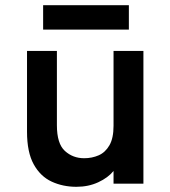

<svg xmlns="http://www.w3.org/2000/svg" viewBox="-20 -707 656 739"><path d="M274 12Q222 12 178.8 -8Q135.5 -28 109.8 -74.5Q84 -121 84 -200V-511H199V-225Q199 -154 229.8 -126Q260.5 -98 304 -98Q334 -98 359.8 -109.2Q385.5 -120.5 401.2 -147.8Q417 -175 417 -223V-511H532V0H417V-49Q396 -23 358.2 -5.5Q320.5 12 274 12ZM146 -593V-687H476V-593Z"/></svg>

Font: Overpass Mono Light
Style: Regular
Weight: 300
Monospace: yes
Designer: Delve Withrington, Dave Bailey
Foundry: Delve Fonts LLC
Version: Version 4.000